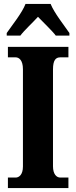

<svg xmlns="http://www.w3.org/2000/svg" viewBox="-20 -951 384 971"><path d="M14 -784V-771H83C103 -798 146 -837 172 -866C197 -840 248 -791 262 -771H331V-784C305 -822 254 -886 236 -931H109C92 -886 40 -822 14 -784ZM20 0H326V-53H285C266 -53 248 -70 248 -110V-600C248 -647 262 -661 285 -661H326V-714H20V-661H59C76 -661 96 -647 96 -601V-109C96 -67 76 -53 59 -53H20Z"/></svg>

Font: Noto Serif Hebrew ExtraCondensed ExtraBold
Style: Regular
Weight: 800
Width: 2
Designer: Monotype Design Team
Foundry: Monotype Imaging Inc.
Version: Version 2.004